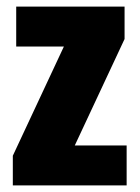

<svg xmlns="http://www.w3.org/2000/svg" viewBox="-20 -564 425 584"><path d="M365.2 -121.6V0H19V-90.3L174.3 -422.4H29.3V-543.9H358.9V-445.3L207.5 -121.6Z"/></svg>

Font: Open Sans Hebrew Condensed Extra Bold
Style: Regular
Weight: 800
Width: 3
Foundry: Ascender Corporation, Yanek Iontef
Version: Version 2.001;PS 002.001;hotconv 1.0.70;makeotf.lib2.5.58329